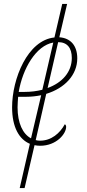

<svg xmlns="http://www.w3.org/2000/svg" viewBox="-20 -737 445 984"><path d="M186 10C269 10 319 -51 319 -87C319 -93 316 -99 312 -100C287 -54 243 -16 185 -16C177 -16 170 -17 163 -19L217 -256C312 -285 376 -353 376 -438C376 -503 342 -542 284 -546L324 -717H299L259 -545C121 -531 42 -333 42 -187C42 -85 78 -23 133 0L81 227H106L157 7C166 9 176 10 186 10ZM348 -440C348 -368 299 -313 224 -286L278 -521C324 -521 348 -492 348 -440ZM107 -266H76C96 -385 164 -503 253 -519L197 -277C169 -270 139 -266 107 -266ZM70 -187C70 -203 72 -230 73 -241H114C141 -241 166 -244 191 -249L139 -28C97 -50 70 -106 70 -187Z"/></svg>

Font: Noto Serif SemiCondensed Thin
Style: Italic
Weight: 100
Width: 4
Italic angle: -12°
Designer: Monotype Design Team
Foundry: Monotype Imaging Inc.
Version: Version 2.013